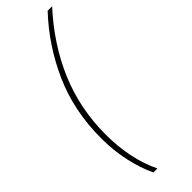

<svg xmlns="http://www.w3.org/2000/svg" viewBox="-292 -719 883 883"><g transform="rotate(-45 149.5 -277.0)"><path d="M114 158Q56 39 56 -121Q56 -289 118.5 -436Q181 -583 299 -712H270Q160 -595 94.5 -447.5Q29 -300 29 -122Q29 -43 45 29.5Q61 102 88 158Z"/></g></svg>

Font: Noto Sans Display SemiCondensed Thin
Style: Italic
Weight: 250
Width: 4
Designer: Monotype Design team
Foundry: Monotype Imaging Inc.
Version: 1.000